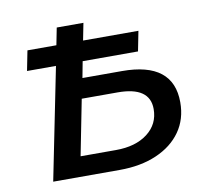

<svg xmlns="http://www.w3.org/2000/svg" viewBox="-65 -601 732 673"><g transform="rotate(-10 301.5 -265.0)"><path d="M49 -398 63 -469H166L178 -530H273L261 -469H458L444 -398H247L236 -340H377Q559 -340 559 -197Q559 -137 528 -93Q497 -49 440.5 -24.5Q384 0 309 0H72L152 -398ZM308 -71Q378 -71 420.5 -103.5Q463 -136 463 -190Q463 -269 349 -269H221L182 -71Z"/></g></svg>

Font: Montserrat Medium
Style: Italic
Weight: 500
Italic angle: -11.3°
Designer: Julieta Ulanovsky
Foundry: Julieta Ulanovsky
Version: Version 9.000; ttfautohint (v1.8.4.7-5d5b)